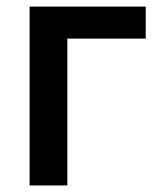

<svg xmlns="http://www.w3.org/2000/svg" viewBox="-20 -566 484 586"><path d="M424.8 -545.9V-448.2H185.5V0H70.3V-545.9Z"/></svg>

Font: Inter
Style: 540
Weight: 540
Designer: Rasmus Andersson
Foundry: rsms
Version: Version 4.001;git-66647c0bb